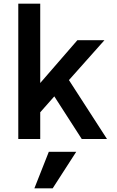

<svg xmlns="http://www.w3.org/2000/svg" viewBox="-20 -760 640 1050"><path d="M80 0H200V-146L277 -233L427 0H565L357 -322L551 -540H403L200 -306V-740H80ZM397 70H247L168 270H268Z"/></svg>

Font: CommitMonoV143 ExtLt
Style: Regular
Weight: 200
Monospace: yes
Designer: Eigil Nikolajsen
Foundry: Eigil Nikolajsen
Version: Version 1.143